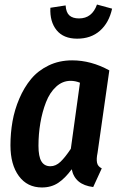

<svg xmlns="http://www.w3.org/2000/svg" viewBox="-20 -808 521 843"><path d="M318.8 -638.2Q258.8 -638.2 228.5 -675.5Q198.2 -712.9 201.2 -773.9L268.1 -784.2Q270 -753.4 284.7 -740.2Q299.3 -727.1 327.1 -727.1Q384.3 -727.1 405.8 -788.1L472.2 -770Q458.5 -708 418.9 -673.1Q379.4 -638.2 318.8 -638.2ZM296.9 -543Q379.9 -543 460 -499L408.2 -136.2Q402.8 -110.8 406 -94Q409.2 -77.1 426.8 -68.8L389.2 13.2Q308.6 3.4 294.9 -64.9Q266.1 -25.4 235.6 -5.1Q205.1 15.1 164.1 15.1Q99.6 15.1 62.7 -35.2Q25.9 -85.4 25.9 -169.9Q25.9 -223.6 34.9 -274.9Q43.9 -326.2 64.9 -375.2Q85.9 -424.3 116.5 -461.2Q147 -498 193.4 -520.5Q239.7 -543 296.9 -543ZM290 -453.1Q254.4 -453.1 226.3 -427.2Q198.2 -401.4 181.9 -359.1Q165.5 -316.9 157.2 -268.1Q148.9 -219.2 148.9 -168Q148.9 -120.6 161.9 -99.4Q174.8 -78.1 201.2 -78.1Q225.1 -78.1 245.6 -97.7Q266.1 -117.2 291 -154.8L331.1 -444.8Q310.5 -453.1 290 -453.1Z"/></svg>

Font: Fira Sans Compressed Medium
Style: Italic
Weight: 500
Width: 3
Italic angle: -8°
Designer: Carrois Corporate & Edenspiekermann AG
Foundry: Carrois Corporate GbR & Edenspiekermann AG
Version: Version 4.203;PS 004.203;hotconv 1.0.88;makeotf.lib2.5.64775